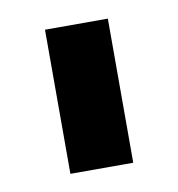

<svg xmlns="http://www.w3.org/2000/svg" viewBox="-44 -742 324 349"><g transform="rotate(-10 117.5 -567.0)"><path d="M60 -700H176V-434H60Z"/></g></svg>

Font: Argentum Sans SemiBold
Style: Regular
Weight: 600
Designer: Julieta Ulanovsky (Modified by Cristiano Sobral)
Foundry: Julieta Ulanovsky
Version: Version 5.001;November 22, 2018;FontCreator 11.5.0.2425 64-b